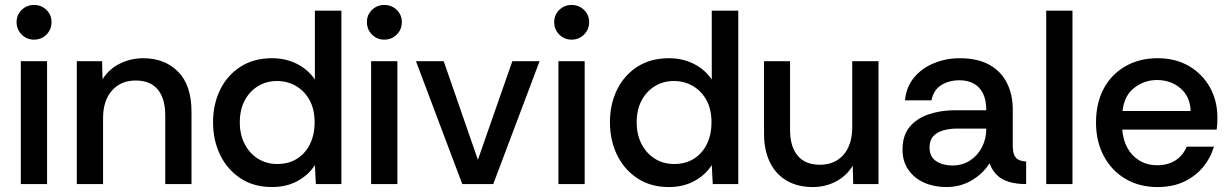

<svg xmlns="http://www.w3.org/2000/svg" viewBox="-20 -743 4966 775"><path d="M117 -583Q88 -583 67.5 -603.5Q47 -624 47 -654Q47 -683 67.5 -703Q88 -723 117 -723Q147 -723 167.5 -703Q188 -683 188 -654Q188 -624 167.5 -603.5Q147 -583 117 -583ZM64 0V-496H170V0Z M290 0V-496H392L394 -423Q419 -464 463.5 -486Q508 -508 558 -508Q645 -508 699 -453.5Q753 -399 753 -291V0H647V-278Q647 -345 617 -381.5Q587 -418 527 -418Q468 -418 432 -377.5Q396 -337 396 -266V0Z M1078 12Q1004 12 950.5 -23.5Q897 -59 868.5 -118Q840 -177 840 -250Q840 -322 868.5 -380.5Q897 -439 950.5 -473.5Q1004 -508 1078 -508Q1133 -508 1178 -485.5Q1223 -463 1251 -422V-700H1358V0H1255L1251 -77Q1227 -38 1182 -13Q1137 12 1078 12ZM1099 -81Q1146 -81 1180 -103Q1214 -125 1232 -163Q1250 -201 1250 -248Q1250 -302 1229.5 -339Q1209 -376 1174.5 -396Q1140 -416 1098 -416Q1055 -416 1021 -395Q987 -374 967.5 -337Q948 -300 948 -249Q948 -199 968 -161Q988 -123 1022 -102Q1056 -81 1099 -81Z M1531 -583Q1502 -583 1481.5 -603.5Q1461 -624 1461 -654Q1461 -683 1481.5 -703Q1502 -723 1531 -723Q1561 -723 1581.5 -703Q1602 -683 1602 -654Q1602 -624 1581.5 -603.5Q1561 -583 1531 -583ZM1478 0V-496H1584V0Z M1846 0 1659 -496H1771L1909 -98L2048 -496H2158L1971 0Z M2287 -583Q2258 -583 2237.5 -603.5Q2217 -624 2217 -654Q2217 -683 2237.5 -703Q2258 -723 2287 -723Q2317 -723 2337.5 -703Q2358 -683 2358 -654Q2358 -624 2337.5 -603.5Q2317 -583 2287 -583ZM2234 0V-496H2340V0Z M2680 12Q2606 12 2552.5 -23.5Q2499 -59 2470.5 -118Q2442 -177 2442 -250Q2442 -322 2470.5 -380.5Q2499 -439 2552.5 -473.5Q2606 -508 2680 -508Q2735 -508 2780 -485.5Q2825 -463 2853 -422V-700H2960V0H2857L2853 -77Q2829 -38 2784 -13Q2739 12 2680 12ZM2701 -81Q2748 -81 2782 -103Q2816 -125 2834 -163Q2852 -201 2852 -248Q2852 -302 2831.5 -339Q2811 -376 2776.5 -396Q2742 -416 2700 -416Q2657 -416 2623 -395Q2589 -374 2569.5 -337Q2550 -300 2550 -249Q2550 -199 2570 -161Q2590 -123 2624 -102Q2658 -81 2701 -81Z M3261 12Q3200 12 3156 -13.5Q3112 -39 3088 -87.5Q3064 -136 3064 -204V-496H3169V-218Q3169 -152 3199.5 -115Q3230 -78 3289 -78Q3350 -78 3385 -118.5Q3420 -159 3420 -230V-496H3526V0H3424L3422 -74Q3397 -33 3354.5 -10.5Q3312 12 3261 12Z M3799 12Q3751 12 3711 -5.5Q3671 -23 3647 -57Q3623 -91 3623 -139Q3623 -196 3651.5 -230.5Q3680 -265 3728.5 -281.5Q3777 -298 3835 -298H3961Q3961 -341 3947 -367.5Q3933 -394 3909 -406.5Q3885 -419 3853 -419Q3811 -419 3779.5 -399.5Q3748 -380 3740 -338H3633Q3638 -392 3669.5 -430Q3701 -468 3750 -488Q3799 -508 3854 -508Q3926 -508 3973.5 -481.5Q4021 -455 4044.5 -408Q4068 -361 4068 -301V-149Q4069 -120 4080.5 -106.5Q4092 -93 4122 -91V0Q4082 0 4052.5 -9Q4023 -18 4004 -36.5Q3985 -55 3974 -84Q3950 -44 3904 -16Q3858 12 3799 12ZM3824 -75Q3865 -75 3896 -95.5Q3927 -116 3944 -149.5Q3961 -183 3961 -222V-224H3843Q3814 -224 3788.5 -217Q3763 -210 3747.5 -193.5Q3732 -177 3732 -148Q3732 -110 3759 -92.5Q3786 -75 3824 -75Z M4203 0V-700H4309V0Z M4652 12Q4579 12 4523 -21Q4467 -54 4435.5 -113Q4404 -172 4404 -248Q4404 -327 4435 -385Q4466 -443 4522.5 -475.5Q4579 -508 4653 -508Q4725 -508 4779 -476.5Q4833 -445 4863.5 -391Q4894 -337 4894 -268Q4894 -254 4893.5 -244Q4893 -234 4891 -220H4510Q4513 -178 4531 -145.5Q4549 -113 4580 -94.5Q4611 -76 4651 -76Q4694 -76 4724.5 -95.5Q4755 -115 4770 -151H4880Q4867 -106 4836.5 -69Q4806 -32 4760 -10Q4714 12 4652 12ZM4511 -295H4786Q4784 -353 4745 -386.5Q4706 -420 4650 -420Q4600 -420 4559 -389Q4518 -358 4511 -295Z"/></svg>

Font: Rethink Sans Medium
Style: Regular
Weight: 500
Designer: The Rethink Sans project authors (Hans Thiessen). DM Sans designed by Colophon Foundry.
Foundry: Rethink Communications LLC
Version: Version 1.001